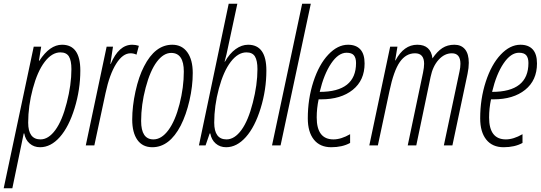

<svg xmlns="http://www.w3.org/2000/svg" viewBox="-33 -780 2901 1030"><path d="M299.8 -540Q397.9 -540 397.9 -401.9Q397.9 -299.8 367.2 -199.7Q336.4 -99.6 288.1 -44.9Q239.7 9.8 182.1 9.8Q148.9 9.8 126 -10.3Q103 -30.3 97.2 -64H94.2L33.2 230H-13.2L147.9 -529.8H188L175.8 -454.1H178.2Q233.9 -540 299.8 -540ZM291 -499Q245.6 -499 206.8 -448.2Q168 -397.5 143.1 -304.7Q118.2 -211.9 118.2 -122.1Q118.2 -32.2 184.1 -32.2Q227.1 -32.2 263.9 -82.5Q300.8 -132.8 325.2 -229Q350.1 -325.2 350.1 -409.2Q350.1 -455.1 336.7 -477.1Q323.2 -499 291 -499Z M676.3 -540Q694.8 -540 711.9 -534.2L699.2 -486.8Q684.6 -494.1 667 -494.1Q625.5 -494.1 590.1 -437.7Q554.7 -381.3 533.2 -280.8L473.1 0H427.2L539.1 -529.8H573.2L559.1 -437H561Q604 -540 676.3 -540Z M784.2 9.8Q731.9 9.8 704.1 -29.3Q676.3 -68.4 676.3 -138.9Q676.3 -209.5 693.8 -289.6Q711.4 -369.6 739.7 -423.8Q798.8 -540 891.1 -540Q942.9 -540 971.9 -499.8Q1001 -459.5 1001 -388.4Q1001 -317.4 983.4 -240.7Q965.8 -164.1 936.5 -106.4Q876 9.8 784.2 9.8ZM724.1 -130.9Q724.1 -32.2 790 -32.2Q833.5 -32.2 870.4 -82Q907.2 -131.8 930.2 -221.7Q953.1 -311.5 953.1 -396Q953.1 -496.1 885.3 -496.1Q844.2 -496.1 808.3 -448.5Q772.5 -400.9 748.3 -309.3Q724.1 -217.8 724.1 -130.9Z M1297.9 -540Q1396 -540 1396 -401.9Q1396 -298.8 1365.2 -199Q1334.5 -99.1 1285.9 -44.7Q1237.3 9.8 1180.2 9.8Q1147 9.8 1124 -10.3Q1101.1 -30.3 1095.2 -64H1091.8L1069.8 0H1034.2L1193.8 -759.8H1240.2L1182.1 -488.8L1171.9 -449.2H1173.8Q1198.7 -493.2 1231.2 -516.6Q1263.7 -540 1297.9 -540ZM1289.1 -499Q1243.7 -499 1204.8 -448.2Q1166 -397.5 1141.1 -304.7Q1116.2 -211.9 1116.2 -122.1Q1116.2 -32.2 1182.1 -32.2Q1225.1 -32.2 1262 -82.5Q1298.8 -132.8 1323.2 -229Q1348.1 -325.2 1348.1 -409.2Q1348.1 -455.1 1334.7 -477.1Q1321.3 -499 1289.1 -499Z M1426.3 0 1587.9 -759.8H1634.3L1472.2 0Z M1845.2 -13.2Q1803.7 9.8 1743.7 9.8Q1683.6 9.8 1650.9 -31Q1618.2 -71.8 1618.2 -145Q1618.2 -249.5 1648.2 -341.8Q1678.2 -434.1 1728.3 -487.1Q1778.3 -540 1834 -540Q1877 -540 1899.9 -515.1Q1922.9 -490.2 1922.9 -439.5Q1922.9 -349.1 1859.4 -298.1Q1795.9 -247.1 1689.9 -247.1Q1686 -247.1 1682.1 -247.1H1676.3Q1666 -198.7 1666 -149.9Q1666 -32.2 1755.9 -32.2Q1796.9 -32.2 1845.2 -60.1ZM1826.2 -497.1Q1782.2 -497.1 1743.4 -439.5Q1704.6 -381.8 1682.1 -287.1Q1877 -287.1 1877 -441.9Q1877 -469.2 1865.5 -483.2Q1854 -497.1 1826.2 -497.1Z M2437 -438Q2437 -494.1 2391.1 -494.1Q2351.6 -494.1 2320.1 -459.5Q2288.6 -424.8 2276.9 -367.2L2200.2 0H2154.3L2236.3 -390.1Q2242.2 -418.9 2242.2 -438Q2242.2 -494.1 2193.4 -494.1Q2144.5 -494.1 2111.8 -447.3Q2079.1 -400.4 2056.2 -291L1994.1 0H1948.2L2060.1 -529.8H2099.1L2086.9 -456.1H2088.9Q2133.3 -540 2205.6 -540Q2277.8 -540 2287.1 -466.8Q2312.5 -504.4 2340.1 -522.2Q2367.7 -540 2404.5 -540Q2441.4 -540 2461.7 -515.4Q2481.9 -490.7 2481.9 -442.9Q2481.9 -416.5 2475.1 -383.8L2394 0H2348.1L2432.1 -397Q2437 -418.5 2437 -438Z M2770 -13.2Q2728.5 9.8 2668.5 9.8Q2608.4 9.8 2575.7 -31Q2543 -71.8 2543 -145Q2543 -249.5 2573 -341.8Q2603 -434.1 2653.1 -487.1Q2703.1 -540 2758.8 -540Q2801.8 -540 2824.7 -515.1Q2847.7 -490.2 2847.7 -439.5Q2847.7 -349.1 2784.2 -298.1Q2720.7 -247.1 2614.7 -247.1Q2610.8 -247.1 2606.9 -247.1H2601.1Q2590.8 -198.7 2590.8 -149.9Q2590.8 -32.2 2680.7 -32.2Q2721.7 -32.2 2770 -60.1ZM2751 -497.1Q2707 -497.1 2668.2 -439.5Q2629.4 -381.8 2606.9 -287.1Q2801.8 -287.1 2801.8 -441.9Q2801.8 -469.2 2790.3 -483.2Q2778.8 -497.1 2751 -497.1Z"/></svg>

Font: Open Sans Hebrew Condensed Light
Style: Italic
Weight: 300
Width: 3
Italic angle: -12°
Foundry: Ascender Corporation, Yanek Iontef
Version: Version 2.001;PS 002.001;hotconv 1.0.70;makeotf.lib2.5.58329